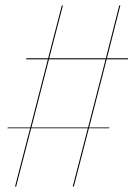

<svg xmlns="http://www.w3.org/2000/svg" viewBox="-20 -682 488 702"><path d="M370 -465 306 -216H381L378 -213H305L250 0H246L301 -213H94L39 0H35L90 -213H7L9 -216H91L155 -465H76V-469H156L206 -662H210L160 -469H367L416 -662H420L371 -469H448V-465ZM366 -465H159L95 -216H302Z"/></svg>

Font: Fira Sans Condensed Four
Style: Italic
Weight: 100
Width: 3
Italic angle: -8°
Designer: bBox Type GmbH & Carrois Corporate GbR & Edenspiekermann AG
Foundry: bBox Type GmbH & Carrois Corporate GbR & Edenspiekermann AG
Version: Version 4.301